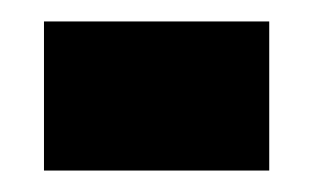

<svg xmlns="http://www.w3.org/2000/svg" viewBox="-20 -612 292 179"><path d="M21 -592H231V-453H21Z"/></svg>

Font: Noto Serif Hebrew Cond
Style: Bold
Weight: 700
Width: 3
Designer: Monotype Design Team
Foundry: Monotype Imaging Inc.
Version: Version 1.000